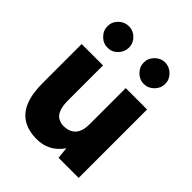

<svg xmlns="http://www.w3.org/2000/svg" viewBox="-210 -859 992 992"><g transform="rotate(45 286.5 -363.0)"><path d="M375 0 366 -92V-500H522V0ZM44 -244V-500H200V-244ZM200 -244Q200 -205 209 -181Q218 -157 235 -146Q252 -135 275 -134Q320 -134 343 -159.5Q366 -185 366 -236H413Q413 -157 389 -101.5Q365 -46 323.5 -17Q282 12 227 12Q167 12 126 -12.5Q85 -37 64.5 -87Q44 -137 44 -215V-244ZM416 -581Q385 -581 361.5 -604.5Q338 -628 338 -660Q338 -691 361.5 -714.5Q385 -738 416 -738Q448 -738 471.5 -714.5Q495 -691 495 -660Q495 -628 471.5 -604.5Q448 -581 416 -581ZM152 -581Q120 -581 96.5 -604.5Q73 -628 73 -660Q73 -692 96.5 -715Q120 -738 152 -738Q184 -738 207 -715Q230 -692 230 -660Q230 -628 207 -604.5Q184 -581 152 -581Z"/></g></svg>

Font: Figtree Light ExtraBold
Style: Regular
Weight: 800
Version: Version 2.001;gftools[0.9.30]